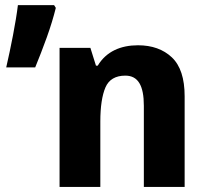

<svg xmlns="http://www.w3.org/2000/svg" viewBox="-20 -734 810 754"><path d="M522 -556.2C454.1 -556.2 397.5 -532.2 363.8 -476.1H356.9L335 -545.9H213.9V0H374V-256.8C374 -314.9 380.9 -359.9 394 -390.6C407.2 -421.4 433.6 -437 472.2 -437C522.5 -437 544.9 -397.5 544.9 -318.8V0H705.1V-356C705.1 -425.8 688.5 -477.1 654.8 -508.8C621.1 -540.5 576.7 -556.2 522 -556.2ZM50.3 -713.9C42.5 -647.9 22 -545.4 4.4 -469.2H118.2C133.3 -505.9 148.4 -544.9 163.6 -586.9C178.7 -628.9 190.4 -667.5 199.2 -703.1L192.4 -713.9Z"/></svg>

Font: Avrile Sans
Style: Bold
Weight: 700
Designer: Monotype Design Team, Google (font), Stefan Peev (BGR Cyrillic), Cristiano Sobral (main changes)
Foundry: The Avrile Sans Project Authors
Version: Version 3.110